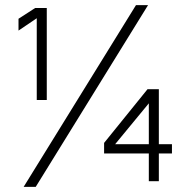

<svg xmlns="http://www.w3.org/2000/svg" viewBox="-20 -705 740 747"><path d="M598 -144V-358H554L385 -149V-108H559V0H598V-108H649V-144H598ZM428 -144 559 -303V-144H428ZM117 -674 52 -632V-586L123 -634V-316H162V-674H117ZM509 -685 72 22H119L556 -685H509Z"/></svg>

Font: Maven Pro
Style: Regular
Weight: 400
Designer: Joe Prince
Foundry: Joe Prince
Version: Version 1.003